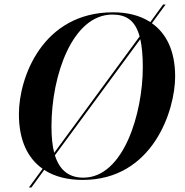

<svg xmlns="http://www.w3.org/2000/svg" viewBox="-20 -779 813 843"><path d="M107 44H118L174 -33C220 -3 278 11 343 11C652 11 749 -296 749 -443C749 -558 709 -633 647 -677L707 -759H696L640 -682C594 -712 537 -725 477 -725C166 -725 63 -438 63 -278C63 -162 102 -84 167 -38ZM206 -224C206 -450 299 -715 473 -715C532 -715 573 -692 593 -619L218 -108C210 -139 206 -177 206 -224ZM346 1C289 1 244 -25 221 -97L596 -607C603 -575 607 -535 607 -485C607 -280 522 1 346 1Z"/></svg>

Font: Noto Serif Display SemiBold
Style: Italic
Weight: 600
Italic angle: -12°
Designer: Monotype Design Team
Foundry: Monotype Imaging Inc.
Version: Version 2.009